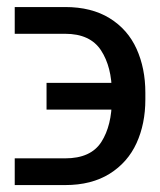

<svg xmlns="http://www.w3.org/2000/svg" viewBox="-20 -534 462 554"><path d="M302.7 -247.1V-266.6Q302.7 -340.8 271.5 -388.7Q240.2 -436.5 168 -436.5H22.5V-513.7H168Q244.1 -513.7 296.4 -481.4Q348.6 -449.2 374 -393.1Q399.4 -336.9 399.4 -266.6V-247.1Q399.4 -176.8 374 -121.1Q348.6 -65.4 296.4 -32.7Q244.1 0 168 0H22.5V-77.1H168Q242.2 -77.1 272.5 -124.5Q302.7 -171.9 302.7 -247.1ZM114.3 -294.9H374V-217.8H114.3Z"/></svg>

Font: Pretendard GOV Variable
Style: Regular
Weight: 400
Designer: Base glyphs from Inter by Rasmus Andersson; Hangul glyphs from Noto Sans CJK(Source Han Sans) by Jang Soo-young and Kang
Foundry: Kil Hyung-jin
Version: Version 1.307;Glyphs 3.2 (3192)